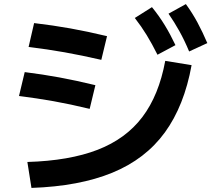

<svg xmlns="http://www.w3.org/2000/svg" viewBox="-20 -875 1040 940"><path d="M114 -82Q319 -88 457.5 -141.5Q596 -195 677 -302Q758 -409 789 -577L918 -556Q882 -357 787 -226.5Q692 -96 530 -29.5Q368 37 134 45ZM419 -342Q324 -365 242.5 -379.5Q161 -394 73 -405L101 -522Q189 -511 270.5 -496Q352 -481 447 -458ZM476 -582Q380 -604 296 -619Q212 -634 120 -645L147 -762Q240 -751 324 -736Q408 -721 504 -698ZM751 -607Q724 -661 698 -703.5Q672 -746 640 -787L724 -840Q759 -797 786.5 -752Q814 -707 839 -654ZM906 -623Q883 -678 858.5 -722Q834 -766 805 -808L890 -855Q922 -811 947 -764.5Q972 -718 995 -664Z"/></svg>

Font: M PLUS 1 Thin
Style: Bold
Weight: 700
Version: Version 1.001